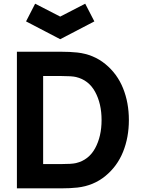

<svg xmlns="http://www.w3.org/2000/svg" viewBox="-20 -1034 779 1054"><path d="M172.9 -1013.7 123 -916.5 310.5 -818.8 498 -916.5 447.8 -1013.7 310.5 -942.9ZM405.3 -745.6Q364.7 -750 315.4 -750H72.8V0H315.4Q365.2 0 405.3 -4.4Q493.7 -14.6 558.6 -67.9Q623.5 -121.1 655.5 -200.4Q687.5 -279.8 687.5 -375Q687.5 -470.2 655.5 -549.6Q623.5 -628.9 558.6 -682.1Q493.7 -735.4 405.3 -745.6ZM397 -138.7Q374.5 -133.3 315.4 -133.3H216.8V-616.7H315.4Q374.5 -616.7 397 -611.3Q466.8 -594.7 502.2 -529.8Q537.6 -464.8 537.6 -375Q537.6 -285.2 502.2 -220.2Q466.8 -155.3 397 -138.7Z"/></svg>

Font: Manrope3 ExtraBold
Style: Bold
Weight: 800
Width: 4
Designer: Mikhail Sharanda
Foundry: Mikhail Sharanda
Version: Version 3.000;PS 003.000;hotconv 1.0.88;makeotf.lib2.5.64775